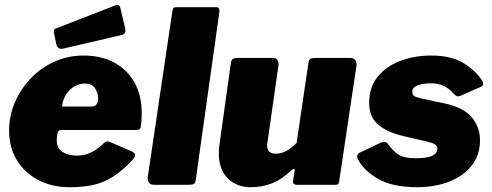

<svg xmlns="http://www.w3.org/2000/svg" viewBox="-20 -772 2056 802"><path d="M272 10Q197 10 140 -20Q83 -50 50.5 -103Q18 -156 18 -226Q18 -288 42 -344Q66 -400 108.5 -444.5Q151 -489 207.5 -514.5Q264 -540 330 -540Q402 -540 456.5 -511Q511 -482 541.5 -428Q572 -374 572 -298Q572 -285 571 -271Q570 -257 568 -243Q567 -234 562 -231.5Q557 -229 544 -229H235Q223 -229 220 -214Q217 -199 217 -187Q217 -153 241 -137.5Q265 -122 302 -122Q331 -122 358 -134Q385 -146 416 -176Q422 -182 428.5 -181.5Q435 -181 444 -177L529 -140Q555 -129 537 -108Q493 -60 453 -34.5Q413 -9 369.5 0.5Q326 10 272 10ZM365 -327Q375 -327 382.5 -335.5Q390 -344 390 -362Q390 -382 377.5 -402.5Q365 -423 333 -423Q313 -423 292.5 -412Q272 -401 257.5 -379.5Q243 -358 239 -327ZM503 -653Q505 -642 502.5 -635.5Q500 -629 485 -625L244 -569Q231 -566 224 -572Q217 -578 215 -588L206 -631Q202 -648 211 -652L463 -750Q470 -753 475.5 -750.5Q481 -748 484 -734Z M798 -23Q796 -7 789.5 -3.5Q783 0 766 0H624Q609 0 602.5 -9Q596 -18 597 -31L700 -725Q702 -736 705 -739Q708 -742 717 -742H884Q899 -742 896 -720Z M1028 10Q968 10 931 -27.5Q894 -65 894 -130Q894 -138 894.5 -147Q895 -156 896 -163L944 -506Q946 -521 952 -525.5Q958 -530 974 -530H1120Q1133 -530 1139 -521Q1145 -512 1143 -498L1097 -176Q1096 -172 1096 -168.5Q1096 -165 1096 -163Q1096 -145 1106 -137.5Q1116 -130 1132 -130Q1158 -130 1180.5 -144Q1203 -158 1219 -175L1268 -507Q1270 -522 1276.5 -526Q1283 -530 1300 -530H1443Q1457 -530 1464 -521Q1471 -512 1469 -498L1397 -16Q1396 -6 1392.5 -3Q1389 0 1380 0H1222Q1214 0 1208.5 -3Q1203 -6 1204 -16L1211 -60Q1212 -66 1207.5 -66Q1203 -66 1195 -59Q1158 -23 1116.5 -6.5Q1075 10 1028 10Z M1725 10Q1618 10 1558 -25.5Q1498 -61 1475 -107Q1466 -126 1484 -135L1566 -174Q1579 -180 1588 -179Q1597 -178 1605 -165Q1618 -146 1641 -128.5Q1664 -111 1718 -111Q1727 -111 1742 -112Q1757 -113 1771.5 -116.5Q1786 -120 1796.5 -128.5Q1807 -137 1807 -152Q1807 -162 1797.5 -168.5Q1788 -175 1762 -181L1663 -204Q1596 -220 1559 -252Q1522 -284 1522 -342Q1522 -408 1558 -452Q1594 -496 1653 -518Q1712 -540 1781 -540Q1866 -540 1917.5 -507.5Q1969 -475 1994 -435Q1998 -429 1998 -421.5Q1998 -414 1988 -409L1904 -372Q1894 -368 1888 -370.5Q1882 -373 1869 -387Q1857 -401 1834.5 -412.5Q1812 -424 1778 -424Q1759 -424 1741.5 -420.5Q1724 -417 1713 -409.5Q1702 -402 1702 -389Q1702 -378 1708 -372.5Q1714 -367 1734 -362L1837 -340Q1917 -323 1951 -281.5Q1985 -240 1985 -187Q1985 -136 1962.5 -98.5Q1940 -61 1903 -37Q1866 -13 1819.5 -1.5Q1773 10 1725 10Z"/></svg>

Font: Libre Franklin Thin Black
Style: Italic
Weight: 900
Italic angle: -8°
Version: Version 2.000